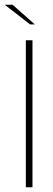

<svg xmlns="http://www.w3.org/2000/svg" viewBox="-42 -790 224 810"><path d="M67 -620H95V0H67ZM85 -687 -22 -770H11L105 -687Z"/></svg>

Font: Smooch Sans ExtraLight
Style: Regular
Weight: 200
Designer: Robert E. Leuschke
Foundry: Robert E. Leuschke
Version: Version 1.010; ttfautohint (v1.8.3)